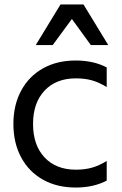

<svg xmlns="http://www.w3.org/2000/svg" viewBox="-20 -828 546 860"><path d="M40 -273Q40 -357 74.5 -421.5Q109 -486 172 -521.5Q235 -557 319 -557Q399 -557 458 -526V-438Q424 -459 392 -468Q360 -477 320 -477Q231 -477 179.5 -422Q128 -367 128 -273Q128 -178 179.5 -123Q231 -68 320 -68Q360 -68 392 -77Q424 -86 458 -107V-19Q399 12 319 12Q235 12 172 -23.5Q109 -59 74.5 -123.5Q40 -188 40 -273ZM465 -626H387L302 -743L216 -626H140L251 -808H354Z"/></svg>

Font: Application
Style: Regular
Weight: 400
Designer: Wei Huang
Foundry: Wei Huang
Version: Version 0.012